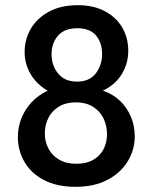

<svg xmlns="http://www.w3.org/2000/svg" viewBox="-20 -708 590 741"><path d="M271 13Q200 13 150 -13Q100 -39 74.5 -83Q49 -127 49 -179Q49 -218 63 -252.5Q77 -287 102.5 -314Q128 -341 164 -358Q136 -374 116.5 -396.5Q97 -419 86 -447Q75 -475 75 -507Q75 -557 99.5 -598Q124 -639 170 -663.5Q216 -688 280 -688Q342 -688 386 -664Q430 -640 452.5 -600.5Q475 -561 475 -512Q475 -463 450 -422Q425 -381 377 -358Q416 -345 443 -319Q470 -293 485 -258Q500 -223 500 -182Q500 -130 473 -85.5Q446 -41 395 -14Q344 13 271 13ZM275 -76Q314 -76 340.5 -91.5Q367 -107 380 -133Q393 -159 393 -189Q393 -224 379 -252Q365 -280 338 -296.5Q311 -313 273 -313Q235 -313 208 -297Q181 -281 167 -253.5Q153 -226 153 -192Q153 -161 167 -134.5Q181 -108 208 -92Q235 -76 275 -76ZM277 -393Q325 -393 349.5 -424.5Q374 -456 374 -500Q374 -543 350.5 -571Q327 -599 279 -599Q229 -599 204 -570.5Q179 -542 179 -499Q179 -455 204.5 -424Q230 -393 277 -393Z"/></svg>

Font: Yaldevi SemiBold
Style: Regular
Weight: 600
Designer: Sol Matas, Rajitha Manaperi, Kosala Senevirathne
Foundry: Mooniak
Version: Version 1.100